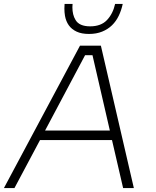

<svg xmlns="http://www.w3.org/2000/svg" viewBox="-40 -964 801 984"><path d="M-20 0 370 -730H477L646 0H591L534 -246H165L34 0ZM191 -295H523L434 -681H396ZM416 -790Q378 -790 352.5 -802Q327 -814 312.5 -834.5Q298 -855 293 -883Q290 -901 290 -920Q290 -932 291 -944H332Q331 -935 331 -927Q331 -888 347 -862Q366 -829 422 -829Q478 -829 508.5 -861.5Q539 -894 550 -944H589Q582 -911 568.5 -883Q555 -855 534 -834.5Q513 -814 483.5 -802Q454 -790 416 -790Z"/></svg>

Font: Sora ExtraLight
Style: Italic
Weight: 200
Designer: Jonathan Barnbrook, Juli√°n Moncada
Version: Version 1.000